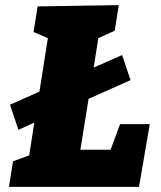

<svg xmlns="http://www.w3.org/2000/svg" viewBox="-20 -730 629 750"><path d="M19 -321 134 -372 167 -581 111 -605 127 -705 444 -710 428 -610 364 -581 346 -466 457 -515 490 -417 326 -344 294 -145H412L449 -245H565L523 0H15L31 -100L94 -123L114 -251L52 -223Z"/></svg>

Font: Bitter Black
Style: Italic
Weight: 900
Italic angle: -9°
Designer: Sol Matas, and Bitter project Authors
Foundry: Sol Matas
Version: Version 2.001